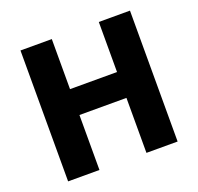

<svg xmlns="http://www.w3.org/2000/svg" viewBox="-125 -849 1014 984"><g transform="rotate(-20 382.5 -357.0)"><path d="M681.2 -713.9H511.2V-440.9H254.9V-713.9H84V0H254.9V-299.8H511.2V0H681.2Z"/></g></svg>

Font: Noto Reveo Sans
Style: Regular
Weight: 800
Designer: Monotype Design Team
Foundry: Monotype Imaging Inc.
Version: Version 2.007